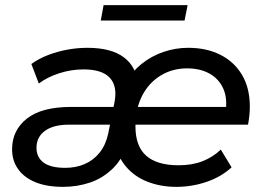

<svg xmlns="http://www.w3.org/2000/svg" viewBox="-20 -721 1029 747"><path d="M225 6Q162 6 118 -12Q74 -30 50.5 -63Q27 -96 27 -140Q27 -214 84.5 -259.5Q142 -305 257 -305H430L420 -236H249Q188 -236 155 -212Q122 -188 122 -146Q122 -109 149.5 -88.5Q177 -68 234 -68Q275 -68 309 -82.5Q343 -97 367 -126.5Q391 -156 401 -201L425 -321Q438 -384 408 -417.5Q378 -451 305 -451Q257 -451 210.5 -436Q164 -421 131 -396L102 -472Q131 -493 167.5 -507Q204 -521 243 -528Q282 -535 320 -535Q413 -535 462.5 -497.5Q512 -460 516 -391L467 -397Q492 -441 530.5 -472Q569 -503 616 -519Q663 -535 712 -535Q784 -535 838 -507.5Q892 -480 922 -429Q952 -378 952 -306Q952 -288 950 -270Q948 -252 945 -236H483L495 -305H898L857 -281Q866 -337 849 -375.5Q832 -414 795.5 -434.5Q759 -455 708 -455Q650 -455 604 -426.5Q558 -398 532.5 -347.5Q507 -297 507 -229Q507 -152 549 -115Q591 -78 675 -78Q728 -78 768.5 -94Q809 -110 839 -139L881 -70Q841 -33 784 -13.5Q727 6 666 6Q606 6 555 -13.5Q504 -33 470 -73Q436 -113 424 -175L479 -173Q460 -106 420.5 -67Q381 -28 331 -11Q281 6 225 6ZM372 -641 383 -701H710L698 -641Z"/></svg>

Font: Montserrat Thin Medium
Style: Italic
Weight: 500
Italic angle: -11.3°
Version: Version 9.000